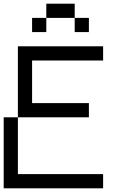

<svg xmlns="http://www.w3.org/2000/svg" viewBox="-20 -1020 655 1040"><path d="M384.6 -923.1H461.5V-846.2H384.6ZM230.8 -923.1V-1000H384.6V-923.1ZM153.8 -923.1H230.8V-846.2H153.8ZM0 0V-384.6H76.9V-76.9H538.5V0ZM76.9 -384.6V-769.2H538.5V-692.3H153.8V-461.5H461.5V-384.6Z"/></svg>

Font: Mintsoda - Lime Green 13x16
Style: Regular
Weight: 400
Designer: Mintsoda-15
Version: Version 1.0